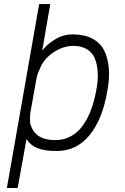

<svg xmlns="http://www.w3.org/2000/svg" viewBox="-20 -735 620 955"><path d="M340.8 -564Q398.4 -564 438.2 -543.5Q478 -522.9 497.3 -485.6Q516.6 -448.2 521.2 -395.5Q525.9 -342.8 513.2 -278.8Q489.3 -140.6 425 -62.3Q360.8 16.1 262.2 16.1Q200.2 16.1 165.5 1.5Q130.9 -13.2 111.8 -43L67.9 200.2H14.2L174.8 -714.8H230L189.9 -482.9Q212.4 -513.7 253.4 -538.8Q294.4 -564 340.8 -564ZM459 -287.1Q468.3 -333 466.1 -373.3Q463.9 -413.6 452.1 -443.1Q440.4 -472.7 413.1 -489.7Q385.7 -506.8 345.2 -506.8Q294.4 -506.8 246.1 -474.6Q197.8 -442.4 179.2 -395Q166 -369.6 160.2 -337.9L131.8 -179.2Q127.9 -157.7 129.9 -124Q149.4 -38.1 254.9 -38.1Q297.4 -38.1 332 -56.9Q366.7 -75.7 391.4 -109.9Q416 -144 432.6 -188.2Q449.2 -232.4 459 -287.1Z"/></svg>

Font: Stilu Light
Style: Italic
Weight: 300
Italic angle: -10°
Designer: Genilson Lima Santos
Foundry: Genilson Lima Santos
Version: Version 1.200;PS 001.200;hotconv 1.0.88;makeotf.lib2.5.64775